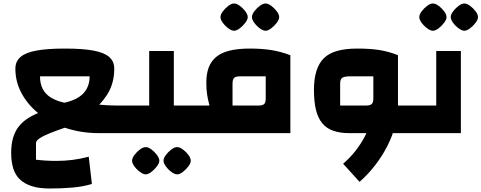

<svg xmlns="http://www.w3.org/2000/svg" viewBox="-20 -762 2756 1099"><path d="M265 317Q205 317 163.5 304Q122 291 95 266Q68 241 56 202.5Q44 164 44 113Q44 63 55 26.5Q66 -10 86 -36Q106 -62 134 -81Q162 -100 198 -115Q138 -164 103 -229Q68 -294 68 -369Q68 -410 97 -435.5Q126 -461 188.5 -472.5Q251 -484 351 -484Q453 -484 515 -472.5Q577 -461 605.5 -435.5Q634 -410 634 -369Q634 -324 623 -286.5Q612 -249 592.5 -219Q573 -189 548 -163Q571 -161 594.5 -159.5Q618 -158 641 -158H702V0H544Q493 0 444 -8Q395 -16 351 -31Q307 -16 269 -1Q231 14 208.5 28.5Q186 43 186 57V152Q207 155 239.5 157Q272 159 302 159Q349 159 393.5 153.5Q438 148 488 135L506 291Q457 306 396 311.5Q335 317 265 317ZM349 -174Q424 -191 458.5 -229Q493 -267 493 -325H209Q209 -283 224.5 -253Q240 -223 271.5 -203.5Q303 -184 349 -174ZM702 0V-158Q712 -158 717 -136.5Q722 -115 722 -79Q722 -42 717 -21Q712 0 702 0Z M975 0V-158H1052V0ZM702 0V-158H907L834 -86V-470H975V0ZM702 0Q692 0 687 -21Q682 -42 682 -79Q682 -115 687 -136.5Q692 -158 702 -158ZM1052 0V-158Q1062 -158 1067 -136.5Q1072 -115 1072 -79Q1072 -42 1067 -21Q1062 0 1052 0ZM814 236Q800 236 781.5 222.5Q763 209 749.5 190.5Q736 172 736 158Q736 143 749.5 125Q763 107 781 93.5Q799 80 814 80Q829 80 847 93.5Q865 107 878.5 125Q892 143 892 158Q892 172 878 190.5Q864 209 846 222.5Q828 236 814 236ZM994 236Q980 236 961.5 222.5Q943 209 929.5 190.5Q916 172 916 158Q916 143 929.5 125Q943 107 961 93.5Q979 80 994 80Q1009 80 1027 93.5Q1045 107 1058.5 125Q1072 143 1072 158Q1072 172 1058 190.5Q1044 209 1026 222.5Q1008 236 994 236Z M1052 0V-158H1179Q1170 -192 1165.5 -220.5Q1161 -249 1161 -290Q1161 -340 1175 -376.5Q1189 -413 1218.5 -437Q1248 -461 1295.5 -472.5Q1343 -484 1409 -484Q1479 -484 1532.5 -475.5Q1586 -467 1642 -446V0ZM1311 -158H1461Q1484 -158 1492.5 -167Q1501 -176 1501 -199V-325H1352Q1329 -325 1320 -316Q1311 -307 1311 -283ZM1052 0Q1042 0 1037 -21Q1032 -42 1032 -79Q1032 -115 1037 -136.5Q1042 -158 1052 -158ZM1320 -586Q1306 -586 1287.5 -599.5Q1269 -613 1255.5 -631.5Q1242 -650 1242 -664Q1242 -679 1255.5 -697Q1269 -715 1287 -728.5Q1305 -742 1320 -742Q1335 -742 1353 -728.5Q1371 -715 1384.5 -697Q1398 -679 1398 -664Q1398 -650 1384 -631.5Q1370 -613 1352 -599.5Q1334 -586 1320 -586ZM1500 -586Q1486 -586 1467.5 -599.5Q1449 -613 1435.5 -631.5Q1422 -650 1422 -664Q1422 -679 1435.5 -697Q1449 -715 1467 -728.5Q1485 -742 1500 -742Q1515 -742 1533 -728.5Q1551 -715 1564.5 -697Q1578 -679 1578 -664Q1578 -650 1564 -631.5Q1550 -613 1532 -599.5Q1514 -586 1500 -586Z M2198 0V-158H2345V0ZM1979 0Q1926 0 1887.5 -13.5Q1849 -27 1824.5 -56.5Q1800 -86 1788.5 -133.5Q1777 -181 1777 -248Q1777 -311 1791.5 -356.5Q1806 -402 1835 -430Q1864 -458 1911.5 -471Q1959 -484 2025 -484Q2099 -484 2152.5 -475.5Q2206 -467 2258 -446V-158L2181 0ZM2038 279 1944 175Q1982 143 2014 102.5Q2046 62 2069 17.5Q2092 -27 2104.5 -71.5Q2117 -116 2117 -158H2258Q2258 -102 2242 -42.5Q2226 17 2197 74Q2168 131 2127.5 183.5Q2087 236 2038 279ZM1927 -158H2076Q2099 -158 2108 -167Q2117 -176 2117 -199V-325H1983Q1950 -325 1938.5 -316.5Q1927 -308 1927 -283ZM2345 0V-158Q2355 -158 2360 -136.5Q2365 -115 2365 -79Q2365 -42 2360 -21Q2355 0 2345 0Z M2345 0V-158H2550L2477 -86V-470H2618V0ZM2345 0Q2335 0 2330 -21Q2325 -42 2325 -79Q2325 -115 2330 -136.5Q2335 -158 2345 -158ZM2458 -586Q2444 -586 2425.5 -599.5Q2407 -613 2393.5 -631.5Q2380 -650 2380 -664Q2380 -679 2393.5 -697Q2407 -715 2425 -728.5Q2443 -742 2458 -742Q2473 -742 2491 -728.5Q2509 -715 2522.5 -697Q2536 -679 2536 -664Q2536 -650 2522 -631.5Q2508 -613 2490 -599.5Q2472 -586 2458 -586ZM2638 -586Q2624 -586 2605.5 -599.5Q2587 -613 2573.5 -631.5Q2560 -650 2560 -664Q2560 -679 2573.5 -697Q2587 -715 2605 -728.5Q2623 -742 2638 -742Q2653 -742 2671 -728.5Q2689 -715 2702.5 -697Q2716 -679 2716 -664Q2716 -650 2702 -631.5Q2688 -613 2670 -599.5Q2652 -586 2638 -586Z"/></svg>

Font: Changa
Style: Bold
Weight: 700
Designer: Eduardo Rodriguez Tunni
Foundry: Eduardo Rodriguez Tunni
Version: Version 3.002; ttfautohint (v1.8.2)